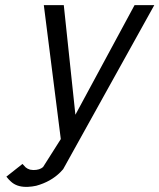

<svg xmlns="http://www.w3.org/2000/svg" viewBox="-20 -544 623 751"><path d="M151.4 -523.9H229.5L274.9 -95.2L506.3 -523.9H583.5L227.1 117.7Q226.1 119.6 216.3 129.4Q178.7 167 121.6 182.6Q106.9 186 87.9 187H82.5Q44.9 187 22.5 166Q15.6 160.2 4.9 147L67.9 97.2L80.1 110.4L87.9 115.7L97.7 119.6L110.4 121.1Q135.3 121.1 148.4 109.4L217.8 0Z"/></svg>

Font: Tuffy
Style: Italic
Weight: 400
Italic angle: -12°
Designer: Thatcher Ulrich, Karoly Barta and Michael Everson
Version: Version 001.271